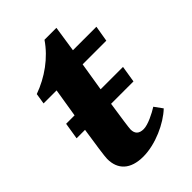

<svg xmlns="http://www.w3.org/2000/svg" viewBox="-181 -660 740 740"><g transform="rotate(-45 189.5 -290.0)"><path d="M368 -413 379 -478H251L267 -584H202C162 -525 100 -481 33 -457L26 -413H97L78 -296H32L21 -228H67C57 -163 48 -102 48 -88C48 -31 83 4 153 4C220 4 298 -32 340 -72L316 -105C294 -91 253 -70 229 -70C204 -70 192 -82 192 -105C192 -114 200 -168 209 -228H331L342 -296H220L239 -413Z"/></g></svg>

Font: Caladea
Style: Bold Italic
Weight: 700
Italic angle: -9°
Designer: Carolina Giovagnoli and Andres Torresi
Foundry: Carolina Giovagnoli & Andres Torresi
Version: Version 1.001;hotconv 1.0.109;makeotfexe 2.5.65596